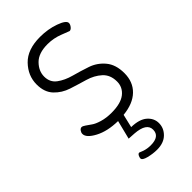

<svg xmlns="http://www.w3.org/2000/svg" viewBox="-215 -540 810 810"><g transform="rotate(-45 189.5 -135.0)"><path d="M36 -62Q36 -70 41.5 -77.5Q47 -85 54 -85Q60 -85 70 -78L93 -62Q105 -53 130 -45.5Q155 -38 186 -38Q242 -38 269 -59.5Q296 -81 296 -115Q296 -155 270.5 -178Q245 -201 208.5 -211.5Q172 -222 135 -234Q98 -246 72.5 -273Q47 -300 47 -346Q47 -398 85.5 -438Q124 -478 199 -478Q246 -478 286.5 -463.5Q327 -449 327 -433Q327 -425 320 -416Q313 -407 305 -407Q304 -407 270 -420.5Q236 -434 200 -434Q146 -434 119.5 -407Q93 -380 93 -347Q93 -313 118.5 -294Q144 -275 181 -265Q218 -255 255 -242.5Q292 -230 317.5 -199.5Q343 -169 343 -118Q343 -66 310 -34Q277 -2 216 4L202 63Q250 64 273.5 84.5Q297 105 297 134Q297 164 274.5 186Q252 208 212 208Q188 208 162 201.5Q136 195 136 184Q136 178 140 170.5Q144 163 150 163L168 170Q186 176 206 176Q260 176 260 136Q260 97 193 92L160 90L181 6Q119 5 77.5 -17Q36 -39 36 -62Z"/></g></svg>

Font: Terminal Dosis
Style: Light
Weight: 300
Designer: EdgarTolentino, PabloImpallari, IginoMarini
Foundry: EdgarTolentino, PabloImpallari, IginoMarini
Version: Version 1.006